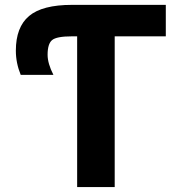

<svg xmlns="http://www.w3.org/2000/svg" viewBox="-20 -752 738 774"><path d="M291 -605.5H269.5Q208 -605.5 189.9 -590.3Q171.9 -575.2 171.9 -531.2Q171.9 -496.1 195.3 -450.2H63.5Q43.9 -498 43.9 -547.9Q43.9 -642.6 97.2 -687.5Q150.4 -732.4 270.5 -732.4H648.4V-605.5H442.4V2H291Z"/></svg>

Font: Gen Shin Gothic Bold
Style: Bold
Weight: 700
Designer: [Source Han Sans]
Ryoko NISHIZUKA  (kana & ideographs); Paul D. Hunt (Latin, Greek & Cyrillic); Wenlong ZHANG  (bopomofo
Version: Version 1.002.20150607